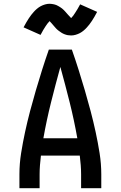

<svg xmlns="http://www.w3.org/2000/svg" viewBox="-20 -998 640 1018"><path d="M83 0V-74Q83 -130 92 -186.5Q101 -243 113 -298.5Q125 -354 139.5 -409Q154 -464 170 -518.5Q186 -573 203 -627Q220 -681 239 -735H361Q380 -681 397 -627Q414 -573 430 -518.5Q446 -464 460.5 -409Q475 -354 487 -298.5Q499 -243 508 -186.5Q517 -130 517 -74V0H410V-74Q410 -98 408 -123Q406 -148 403 -173H197Q194 -148 192 -123Q190 -98 190 -74V0ZM210 -265H390Q373 -361 349.5 -455Q326 -549 300 -643Q274 -549 250.5 -455Q227 -361 210 -265ZM357 -810Q348 -810 339.5 -811.5Q331 -813 322 -816.5Q313 -820 306 -824.5Q299 -829 291 -835Q283 -841 277 -847.5Q271 -854 266 -860Q261 -866 254 -874Q247 -882 243 -886Q237 -880 232 -873.5Q227 -867 221.5 -858.5Q216 -850 209 -838.5Q202 -827 195 -813L105 -853Q112 -867 119 -878.5Q126 -890 132.5 -900.5Q139 -911 146 -919.5Q153 -928 159.5 -935.5Q166 -943 176 -951.5Q186 -960 196.5 -965.5Q207 -971 219 -974.5Q231 -978 243 -978Q249 -978 255 -977Q261 -976 266.5 -975Q272 -974 278 -971.5Q284 -969 289 -966Q294 -963 299 -960Q304 -957 309 -953Q314 -949 318.5 -944.5Q323 -940 326.5 -936Q330 -932 333.5 -928Q337 -924 341 -919.5Q345 -915 349.5 -910.5Q354 -906 357 -902Q363 -908 368 -914.5Q373 -921 378.5 -930Q384 -939 391 -950Q398 -961 405 -975L495 -935Q488 -921 481 -909.5Q474 -898 467.5 -887.5Q461 -877 454 -868.5Q447 -860 440.5 -852.5Q434 -845 424 -836.5Q414 -828 403.5 -822.5Q393 -817 381 -813.5Q369 -810 357 -810Z"/></svg>

Font: Iosevka Curly SmBdEx
Style: Regular
Weight: 600
Width: 7
Monospace: yes
Designer: Belleve Invis
Foundry: Belleve Invis
Version: Version 11.1.0; ttfautohint (v1.8.3)